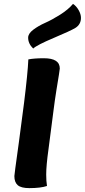

<svg xmlns="http://www.w3.org/2000/svg" viewBox="-20 -966 437 989"><path d="M206 -666Q288 -666 288 -613Q288 -608 283.5 -581Q279 -554 270.5 -501Q262 -448 255 -392L230 -199Q218 -113 218 -67Q218 -33 222 -8Q189 3 131 3Q89 3 71.5 -12Q54 -27 54 -59Q54 -65 59 -100.5Q64 -136 77 -231.5Q90 -327 104 -437Q123 -590 126 -660Q157 -666 206 -666ZM368 -822Q343 -807 256.5 -770.5Q170 -734 151 -716Q125 -741 125 -772Q125 -793 151.5 -813Q178 -833 213 -848.5Q248 -864 290 -890.5Q332 -917 356 -946Q373 -935 385 -914Q397 -893 397 -874Q397 -840 368 -822Z"/></svg>

Font: Overlock Black
Style: Italic
Weight: 900
Designer: Dario Muhafara
Foundry: Dario Manuel Muhafara
Version: Version 1.002